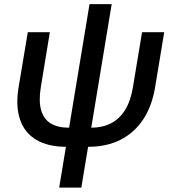

<svg xmlns="http://www.w3.org/2000/svg" viewBox="-20 -689 825 914"><path d="M295.4 9.8Q209.5 9.8 153.6 -22.9Q97.7 -55.7 75.7 -118.9Q53.7 -182.1 68.4 -272.9L112.3 -535.6H217.3L174.3 -273.9Q163.6 -208.5 175.5 -165.5Q187.5 -122.6 220.9 -101.8Q254.4 -81.1 307.6 -81.1H413.1Q466.8 -81.1 507.8 -101.8Q548.8 -122.6 575.4 -165.5Q602.1 -208.5 612.8 -273.9L656.2 -535.6H761.7L718.3 -272.9Q703.1 -182.6 661.1 -119.6Q619.1 -56.6 553.2 -23.4Q487.3 9.8 400.4 9.8ZM261.7 204.1 406.2 -669.4H511.7L367.2 204.1Z"/></svg>

Font: Inter 20pt Medium
Style: Italic
Weight: 500
Italic angle: -9.3988°
Version: Version 4.001;git-66647c0bb